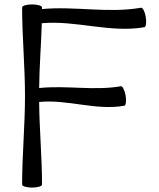

<svg xmlns="http://www.w3.org/2000/svg" viewBox="-20 -834 721 868"><path d="M80 -800C80 -667 93 -533 93 -400C93 -267 80 -133 80 0C80 8 100 14 125 14C150 14 170 8 170 0C170 -124 158 -248 157 -373C285 -386 414 -333 542 -356C549 -357 552 -378 548 -402C543 -427 534 -446 526 -444C404 -423 279 -449 157 -436C158 -534 166 -631 169 -729C323 -743 479 -684 633 -711C640 -712 643 -733 639 -757C635 -782 625 -801 617 -799C470 -773 318 -807 170 -793C170 -795 170 -797 170 -800C170 -808 150 -814 125 -814C100 -814 80 -808 80 -800Z"/></svg>

Font: Nupuram
Style: Regular
Weight: 400
Designer: Santhosh Thottingal (santhosh.thottingal@gmail.com)
Foundry: SMC
Version: Version 1.000